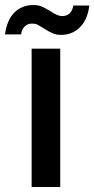

<svg xmlns="http://www.w3.org/2000/svg" viewBox="-51 -745 376 765"><path d="M75 -551C75 -551 75 0 75 0C75 0 189 0 189 0C189 0 189 -551 189 -551C189 -551 75 -551 75 -551ZM-31 -608C-31 -608 33 -608 33 -608C33 -608 33 -608 33 -608C35 -622 40 -633 48 -640C55 -647 65 -651 76 -651C76 -651 76 -651 76 -651C84 -651 91 -650 98 -647C104 -644 113 -638 125 -631C125 -631 125 -631 125 -631C137 -623 148 -617 158 -613C168 -608 179 -606 192 -606C192 -606 192 -606 192 -606C222 -606 247 -616 267 -636C287 -655 300 -684 305 -723C305 -723 241 -723 241 -723C241 -723 241 -723 241 -723C239 -709 234 -699 227 -692C219 -685 209 -681 198 -681C198 -681 198 -681 198 -681C189 -681 182 -683 175 -686C168 -689 159 -694 149 -701C149 -701 149 -701 149 -701C136 -709 124 -715 115 -719C106 -723 95 -725 82 -725C82 -725 82 -725 82 -725C52 -725 27 -715 7 -696C-13 -676 -26 -647 -31 -608Z"/></svg>

Font: Girnar Poppins
Style: Medium
Weight: 500
Designer: Ninad Kale (Devanagari), Jonny Pinhorn (Latin)
Foundry: Indian Type Foundry
Version: ""